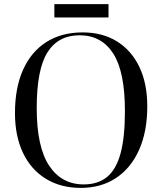

<svg xmlns="http://www.w3.org/2000/svg" viewBox="-20 -902 791 936"><path d="M374 14Q276 14 203.5 -30.5Q131 -75 92 -157Q53 -239 53 -351Q53 -474 92.5 -562Q132 -650 206 -697Q280 -744 383 -744Q480 -744 550.5 -700Q621 -656 659.5 -575.5Q698 -495 698 -383Q698 -262 658.5 -172.5Q619 -83 546 -34.5Q473 14 374 14ZM388 -3Q457 -3 501.5 -39Q546 -75 567.5 -153.5Q589 -232 589 -361Q589 -552 532 -641Q475 -730 368 -730Q264 -730 211.5 -647Q159 -564 159 -375Q159 -186 219.5 -94.5Q280 -3 388 -3ZM245 -817V-882H509V-817Z"/></svg>

Font: Display Regular
Style: Regular
Weight: 400
Designer: Latin by Veronika Burian and Jose Scaglione. Greek by Irene Vlachou. Cyrillic by Vera Evstafieva.
Foundry: TypeTogether
Version: Version 3.002